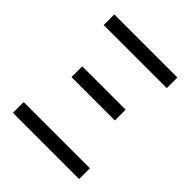

<svg xmlns="http://www.w3.org/2000/svg" viewBox="-200 -864 996 996"><g transform="rotate(45 297.5 -366.5)"><path d="M55 -79H541V0H55ZM139 -425H457V-346H139ZM66 -733H529V-655H66Z"/></g></svg>

Font: KaiGen Gothic CN Regular
Style: Regular
Weight: 400
Designer: Ryoko NISHIZUKA  (kana & ideographs); Paul D. Hunt (Latin, Greek & Cyrillic); Wenlong ZHANG  (bopomofo); Sandoll Communi
Foundry: Adobe Systems Incorporated
Version: Version 1.002.20150501